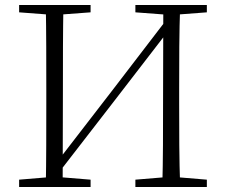

<svg xmlns="http://www.w3.org/2000/svg" viewBox="-20 -743 897 763"><path d="M162 0H229L230 -390C230 -502 230 -614 232 -723H162C164 -613 164 -502 164 -390V-333C164 -221 164 -110 162 0ZM625 0H696C692 -110 692 -221 692 -333V-390C692 -502 692 -614 696 -723H629L628 -340C628 -221 628 -110 625 0ZM56 0H340V-29L206 -40H188L56 -29ZM56 -694 188 -684H206L340 -694V-723H56ZM518 0H802V-29L670 -40H651L518 -29ZM518 -694 651 -684H670L802 -694V-723H518ZM199 -38 428 -334 660 -635H670L658 -686L428 -386L198 -88H189Z"/></svg>

Font: Source Han Serif TW VF
Style: Regular
Weight: 250
Designer: Ryoko NISHIZUKA 西塚涼子 (kana & ideographs); Frank Grießhammer (Latin, Greek & Cyrillic); Wenlong ZHANG 张文龙 (bopomofo); San
Foundry: Adobe
Version: Version 2.002;hotconv 1.1.0;makeotfexe 2.6.0